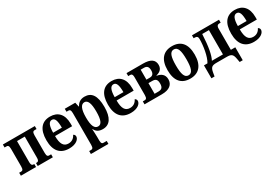

<svg xmlns="http://www.w3.org/2000/svg" viewBox="60 -1580 4118 2855"><g transform="rotate(-30 2119.0 -152.5)"><path d="M12 0H272V-51H265C241 -51 220 -56 220 -115V-475H353V-115C353 -56 332 -51 308 -51H301V0H561V-51H530C508 -51 488 -57 488 -115V-421C488 -478 508 -485 530 -485H561V-536H12V-485H43C65 -485 85 -478 85 -421V-115C85 -57 65 -51 43 -51H12Z M840 10C963 10 1018 -50 1018 -95C1018 -116 1007 -130 989 -139C967 -92 927 -60 868 -60C785 -60 747 -119 747 -257H1040V-302C1040 -461 959 -546 825 -546C685 -546 604 -455 604 -266C604 -83 688 10 840 10ZM897 -314H747C748 -434 774 -490 826 -490C877 -490 897 -434 897 -314Z M1075 241H1376V190H1324C1302 190 1283 184 1283 127V68C1283 27 1279 -37 1277 -68H1282C1306 -16 1349 10 1418 10C1536 10 1600 -82 1600 -266C1600 -464 1535 -546 1417 -546C1345 -546 1301 -509 1276 -460H1272L1255 -536H1075V-485H1106C1128 -485 1147 -478 1147 -421V126C1147 184 1127 190 1106 190H1075ZM1375 -60C1315 -60 1283 -120 1283 -266C1283 -409 1316 -475 1375 -475C1433 -475 1461 -408 1461 -266C1461 -124 1434 -60 1375 -60Z M1897 10C2020 10 2075 -50 2075 -95C2075 -116 2064 -130 2046 -139C2024 -92 1984 -60 1925 -60C1842 -60 1804 -119 1804 -257H2097V-302C2097 -461 2016 -546 1882 -546C1742 -546 1661 -455 1661 -266C1661 -83 1745 10 1897 10ZM1954 -314H1804C1805 -434 1831 -490 1883 -490C1934 -490 1954 -434 1954 -314Z M2135 0H2433C2564 0 2629 -56 2629 -146C2629 -230 2571 -269 2502 -278V-282C2545 -294 2611 -318 2611 -403C2611 -494 2545 -536 2417 -536H2135V-485H2166C2188 -485 2208 -479 2208 -421V-116C2208 -59 2188 -51 2166 -51H2135ZM2343 -304V-475H2400C2452 -475 2474 -447 2474 -389C2474 -334 2452 -304 2400 -304ZM2343 -61V-244H2407C2466 -244 2491 -222 2491 -153C2491 -85 2466 -61 2405 -61Z M2919 10C3066 10 3152 -83 3152 -268C3152 -456 3067 -546 2919 -546C2772 -546 2685 -453 2685 -268C2685 -80 2770 10 2919 10ZM2919 -46C2852 -46 2828 -120 2828 -268C2828 -417 2852 -490 2919 -490C2986 -490 3010 -417 3010 -268C3010 -120 2986 -46 2919 -46Z M3190 162H3244L3254 102C3269 16 3294 0 3373 0H3545C3624 0 3649 16 3664 102L3675 162H3728V-60H3652V-424C3652 -474 3674 -486 3702 -486H3723V-536H3259V-486H3279C3314 -486 3330 -470 3330 -432C3330 -317 3303 -144 3250 -60H3190ZM3326 -60C3366 -133 3390 -262 3401 -477H3516V-60Z M4012 10C4135 10 4190 -50 4190 -95C4190 -116 4179 -130 4161 -139C4139 -92 4099 -60 4040 -60C3957 -60 3919 -119 3919 -257H4212V-302C4212 -461 4131 -546 3997 -546C3857 -546 3776 -455 3776 -266C3776 -83 3860 10 4012 10ZM4069 -314H3919C3920 -434 3946 -490 3998 -490C4049 -490 4069 -434 4069 -314Z"/></g></svg>

Font: Noto Serif Condensed
Style: Bold
Weight: 700
Width: 3
Designer: Monotype Design Team
Foundry: Monotype Imaging Inc.
Version: Version 2.015